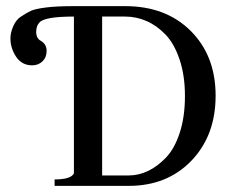

<svg xmlns="http://www.w3.org/2000/svg" viewBox="-20 -605 767 626"><path d="M158 1V-20Q212 -20 221 -40V-551Q126 -551 109 -532Q98 -521 98 -501Q98 -480 113 -472Q132 -461 132 -439Q132 -418 118.5 -405Q105 -392 85 -392Q51 -392 32.5 -420Q14 -448 14 -480Q14 -498 23 -519Q32 -540 47 -550Q68 -564 81.5 -570Q95 -576 129 -580.5Q163 -585 221 -585H388Q521 -585 602 -504Q683 -423 683 -293Q683 -163 604 -81Q525 1 400 1ZM313 -551V-33H400Q432 -33 462.5 -47.5Q493 -62 521 -91Q549 -120 566 -172Q583 -224 583 -292Q583 -359 565.5 -411Q548 -463 519.5 -492.5Q491 -522 457.5 -536.5Q424 -551 388 -551Z"/></svg>

Font: Judson
Style: Regular
Weight: 400
Version: Version 20110429